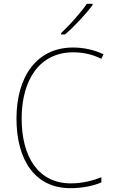

<svg xmlns="http://www.w3.org/2000/svg" viewBox="-20 -972 603 1002"><path d="M299 -799V-792H319C370 -835 428 -899 463 -945V-952H433C403 -907 344 -842 299 -799ZM347 10C413 10 469 -3 509 -20V-47C467 -30 410 -15 350 -15C180 -15 93 -153 93 -353C93 -556 187 -699 362 -699C403 -699 456 -692 509 -665L520 -689C469 -713 414 -724 361 -724C170 -724 66 -570 66 -353C66 -138 162 10 347 10Z"/></svg>

Font: Noto Sans Mono SemiCondensed Thin
Style: Regular
Weight: 100
Width: 4
Designer: Monotype Design Team
Foundry: Monotype Imaging Inc.
Version: Version 2.014